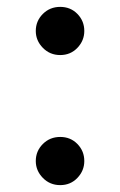

<svg xmlns="http://www.w3.org/2000/svg" viewBox="-20 -519 349 558"><path d="M84 -51Q84 -23 104.5 -2Q125 19 155 19Q185 19 205 -2Q225 -23 225 -51Q225 -80 205 -100.5Q185 -121 155 -121Q125 -121 104.5 -100.5Q84 -80 84 -51ZM84 -429Q84 -401 104.5 -380Q125 -359 155 -359Q185 -359 205 -380Q225 -401 225 -429Q225 -458 205 -478.5Q185 -499 155 -499Q125 -499 104.5 -478.5Q84 -458 84 -429Z"/></svg>

Font: Jost Medium
Style: Regular
Weight: 500
Version: Version 3.710